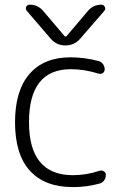

<svg xmlns="http://www.w3.org/2000/svg" viewBox="-20 -796 542 805"><path d="M347.7 -749Q370.1 -776.4 405.3 -776.4Q415 -776.4 419.4 -767.1Q423.8 -757.8 417 -750L315.4 -632.8Q291 -605.5 254.4 -605.5Q217.8 -605.5 193.4 -632.8L92.8 -750Q85.9 -757.8 89.8 -767.1Q93.8 -776.4 104.5 -776.4Q139.6 -776.4 162.1 -749L250 -645.5Q254.9 -639.6 259.8 -645.5ZM286.1 -61.5Q341.8 -61.5 397.5 -80.1Q407.2 -83 415.5 -77.6Q423.8 -72.3 423.8 -62.5Q423.8 -49.8 416.5 -39.6Q409.2 -29.3 397.5 -26.4Q343.8 -11.7 290 -11.7Q287.1 -11.7 284.2 -11.7Q168 -11.7 105.5 -80.1Q43 -148.4 43 -283.2Q43 -416 103.5 -485.8Q164.1 -555.7 275.4 -555.7Q334 -555.7 393.6 -540Q404.3 -537.1 411.6 -527.3Q418.9 -517.6 418.9 -505.9Q418.9 -495.1 411.1 -489.7Q403.3 -484.4 393.6 -487.3Q333 -505.9 277.3 -505.9Q101.6 -505.9 101.6 -283.7Q101.6 -61.5 286.1 -61.5Z"/></svg>

Font: Gen Jyuu Gothic Light
Style: Regular
Weight: 200
Designer: [Source Han Sans]
Ryoko NISHIZUKA  (kana & ideographs); Paul D. Hunt (Latin, Greek & Cyrillic); Wenlong ZHANG  (bopomofo
Version: Version 1.002.20150607